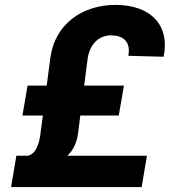

<svg xmlns="http://www.w3.org/2000/svg" viewBox="-20 -757 712 777"><path d="M642 -527.3C668.3 -649.9 595.2 -737.2 447.1 -737.2C314.6 -737.2 201.3 -660.2 183.6 -521.7L169 -410.5H91.6L70.7 -289.4H153.4L143.1 -210.9C137.8 -173.3 124.6 -133.5 92.7 -126.8H46.2L24.9 0H553.3L574.6 -126.8H252.8C278.1 -151.3 291.2 -181.1 296.2 -219.5L305 -289.4H460.6L481.5 -410.5H320.7L334.9 -521.7C345.2 -584.2 384.6 -614 429.3 -614C474.8 -614 510.7 -591.6 499.3 -531.2Z"/></svg>

Font: TID UI
Style: Bold Italic
Weight: 700
Italic angle: -9.39999°
Designer: The TID Project Authors
Foundry: Bakken & Bæck
Version: Version 1.001;hotconv 1.0.109;makeotfexe 2.5.65596